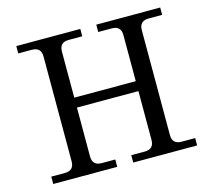

<svg xmlns="http://www.w3.org/2000/svg" viewBox="-104 -858 1091 985"><g transform="rotate(-15 441.5 -366.0)"><path d="M825.7 0H486.3V-39.1H558.1Q606.9 -39.1 606.9 -87.9V-347.2H280.3V-87.9Q280.3 -39.1 329.1 -39.1H401.4V0H61.5V-39.1H133.8Q182.6 -39.1 182.6 -87.9V-644.5Q182.6 -693.4 133.8 -693.4H61.5V-732.4H401.4V-693.4H329.1Q280.3 -693.4 280.3 -644.5V-399.9H606.9V-644.5Q606.9 -693.4 558.1 -693.4H486.3V-732.4H825.7V-693.4H753.4Q704.6 -693.4 704.6 -644.5V-87.9Q704.6 -39.1 753.4 -39.1H825.7Z"/></g></svg>

Font: Munson
Style: Regular
Weight: 400
Designer: Paul James MIller
Foundry: High-Logic / Made with FontCreator
Version: Version 2.10;May 5, 2019;FontCreator 11.5.0.2430 64-bit